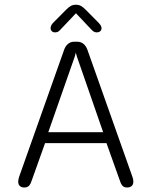

<svg xmlns="http://www.w3.org/2000/svg" viewBox="-20 -804 659 833"><path d="M84.5 9.5Q74 9.5 66.5 3.2Q59 -3 59 -16Q59 -20 60 -25.2Q61 -30.5 63 -37L257.5 -586Q263 -603 274.5 -613Q286 -623 301.5 -623H315Q331.5 -623 343 -613Q354.5 -603 360 -586L554.5 -37Q557 -30.5 557.8 -25.2Q558.5 -20 558.5 -16Q558.5 -3 551 3.2Q543.5 9.5 532 9.5Q517.5 9.5 510.5 1Q503.5 -7.5 498 -26L442 -183H175.5L119.5 -26Q114 -7.5 106.8 1Q99.5 9.5 84.5 9.5ZM189.5 -230.5H427.5L314 -557.5Q312.5 -562.5 311.2 -567.2Q310 -572 308.5 -576Q308 -572 306.8 -567.2Q305.5 -562.5 304 -557.5ZM408.5 -704.5Q420.5 -692 420.5 -681.5Q420.5 -673.5 414.8 -668.5Q409 -663.5 399.5 -663.5Q391 -663.5 385 -668Q379 -672.5 371 -681.5L309.5 -746.5L247.5 -681Q239.5 -672 233.8 -667.8Q228 -663.5 219 -663.5Q210 -663.5 204.8 -668.8Q199.5 -674 199.5 -682.5Q199.5 -687 202 -692.8Q204.5 -698.5 210 -704.5L266 -761Q277 -772.5 286.8 -778Q296.5 -783.5 309 -783.5Q322 -783.5 331.8 -778Q341.5 -772.5 352.5 -761Z"/></svg>

Font: Sono Monospace Light
Style: Regular
Weight: 300
Version: Version 2.112